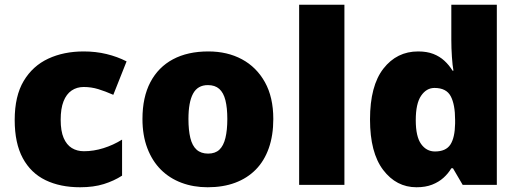

<svg xmlns="http://www.w3.org/2000/svg" viewBox="-20 -780 2182 810"><path d="M318 10Q234 10 172 -20Q110 -50 76 -113Q42 -176 42 -274Q42 -375 80 -438.5Q118 -502 183.5 -532.5Q249 -563 333 -563Q384 -563 429.5 -552Q475 -541 514 -521L458 -380Q424 -395 394.5 -404Q365 -413 333 -413Q304 -413 282 -398Q260 -383 248 -352.5Q236 -322 236 -275Q236 -227 248.5 -198Q261 -169 283 -155.5Q305 -142 334 -142Q375 -142 416.5 -155Q458 -168 495 -191V-39Q461 -17 418 -3.5Q375 10 318 10Z M1133 -278Q1133 -209 1114 -155Q1095 -101 1059 -64.5Q1023 -28 972 -9Q921 10 856 10Q796 10 745.5 -9Q695 -28 658.5 -64.5Q622 -101 601.5 -155Q581 -209 581 -278Q581 -370 614.5 -433.5Q648 -497 710 -530Q772 -563 859 -563Q939 -563 1000.5 -530Q1062 -497 1097.5 -433.5Q1133 -370 1133 -278ZM775 -278Q775 -231 783 -198Q791 -165 809.5 -148.5Q828 -132 858 -132Q888 -132 905.5 -148.5Q923 -165 931 -198Q939 -231 939 -278Q939 -325 931 -357Q923 -389 905 -405Q887 -421 857 -421Q814 -421 794.5 -385Q775 -349 775 -278Z M1433 0H1242V-760H1433Z M1737 10Q1652 10 1596.5 -63Q1541 -136 1541 -276Q1541 -418 1597.5 -490.5Q1654 -563 1744 -563Q1781 -563 1808 -552.5Q1835 -542 1855 -523.5Q1875 -505 1889 -482H1893Q1889 -503 1886.5 -540Q1884 -577 1884 -612V-760H2076V0H1932L1891 -70H1884Q1871 -48 1851 -30Q1831 -12 1803 -1Q1775 10 1737 10ZM1815 -141Q1861 -141 1880 -170Q1899 -199 1900 -259V-274Q1900 -339 1881.5 -374Q1863 -409 1813 -409Q1779 -409 1756.5 -376Q1734 -343 1734 -273Q1734 -204 1756.5 -172.5Q1779 -141 1815 -141Z"/></svg>

Font: Noto Sans Devanagari Black
Style: Regular
Weight: 900
Version: Version 2.003